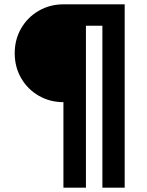

<svg xmlns="http://www.w3.org/2000/svg" viewBox="-20 -718 680 887"><path d="M48 -472Q48 -536 78 -587.5Q108 -639 159.5 -668.5Q211 -698 273 -698H556V149H453V-599H377V149H273V-246Q211 -246 159.5 -275.5Q108 -305 78 -356.5Q48 -408 48 -472Z"/></svg>

Font: Writer SemiBold
Style: Regular
Weight: 600
Monospace: yes
Designer: Mike Abbink, Paul van der Laan, Pieter van Rosmalen
Foundry: Bold Monday
Version: Version 2.001 2020